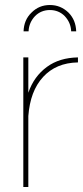

<svg xmlns="http://www.w3.org/2000/svg" viewBox="-20 -746 331 766"><path d="M167 -479C133 -454 108 -420 93 -376V-517H73V0H93V-283C98 -349 117 -401 152 -439C186 -476 232 -496 291 -497V-517C242 -516 201 -504 167 -479ZM74 -621H94C95 -645 104 -665 120 -682C136 -698 156 -706 179 -706C202 -706 222 -698 238 -682C254 -665 263 -645 264 -621H284C283 -651 273 -676 253 -696C232 -716 208 -726 179 -726C150 -726 126 -716 106 -696C85 -676 75 -651 74 -621Z"/></svg>

Font: Argentum Sans Thin
Style: Regular
Weight: 250
Designer: Julieta Ulanovsky
Foundry: Julieta Ulanovsky
Version: Version 5.001;February 15, 2019;FontCreator 11.5.0.2425 64-b